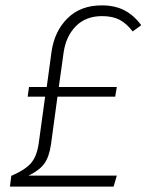

<svg xmlns="http://www.w3.org/2000/svg" viewBox="-20 -695 546 715"><path d="M506 -601 474 -578Q451 -608 425 -621.5Q399 -635 360 -635Q300 -635 263 -598Q226 -561 217 -500L199 -371H415L409 -335H194L170 -158Q163 -110 144.5 -85Q126 -60 86 -41H415L403 0H17L22 -40Q73 -62 95 -87Q117 -112 124 -160L148 -335H83L88 -371H154L172 -503Q183 -579 231.5 -627Q280 -675 359 -675Q408 -675 443.5 -656.5Q479 -638 506 -601Z"/></svg>

Font: Fira Sans ExtraLight
Style: Italic
Weight: 275
Italic angle: -8°
Designer: Carrois Corporate & Edenspiekermann AG
Foundry: Carrois Corporate GbR & Edenspiekermann AG
Version: Version 4.203